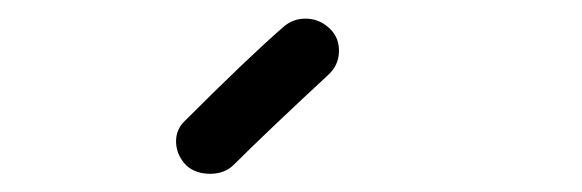

<svg xmlns="http://www.w3.org/2000/svg" viewBox="-20 75 640 211"><path d="M185 257Q174 246 173.5 231.5Q173 217 184 207Q253 138 291 105Q302 95 317 95.5Q332 96 343 107Q353 117 352.5 132Q352 147 341 157Q271 222 237 256Q227 266 211 266Q195 266 185 257Z"/></svg>

Font: Hoogli Semibold
Style: Regular
Weight: 600
Designer: Anand Singh Naorem
Foundry: Brand New Type
Version: Version 1.00 b007